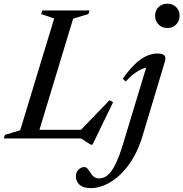

<svg xmlns="http://www.w3.org/2000/svg" viewBox="-43 -730 966 1012"><path d="M342.5 -631.5 151 0H-23L-17 -19L63.5 -43.5L242.5 -632.5L174 -656L180 -675H429L423 -656ZM372.5 -34 534.5 -202 553 -191 444.5 32.5H435L384.5 0H95.5L111 -46H415ZM774.5 -646.5Q774.5 -665 782.8 -679.5Q791 -694 805.5 -702.2Q820 -710.5 839.5 -710.5Q867.5 -710.5 885.5 -692.5Q903.5 -674.5 903.5 -647Q903.5 -628.5 895.2 -614Q887 -599.5 872.5 -591Q858 -582.5 839 -582.5Q810.5 -582.5 792.5 -601Q774.5 -619.5 774.5 -646.5ZM708.5 -14Q681.5 75.5 636.8 137Q592 198.5 539 230Q486 261.5 435 261.5Q396 261.5 376.5 243.8Q357 226 357 200Q357 179 370.2 164.8Q383.5 150.5 402.5 150.5Q409.5 150.5 416.2 156.8Q423 163 433 179.5Q443 196 454.5 203.2Q466 210.5 478.5 210.5Q495 210.5 510.8 202.5Q526.5 194.5 541.5 175.2Q556.5 156 571.8 122.5Q587 89 603 37.5L733 -392L751 -376Q732.5 -376.5 711 -368.5Q689.5 -360.5 666.5 -343.5Q643.5 -326.5 619.5 -300.5L604 -314.5Q637.5 -362.5 668.2 -391.8Q699 -421 728.5 -434.5Q758 -448 787 -448Q804.5 -448 814.5 -443.8Q824.5 -439.5 827.5 -430.8Q830.5 -422 827 -408.5Z"/></svg>

Font: Newsreader 24pt Medium
Style: Italic
Weight: 500
Italic angle: -17°
Designer: Hugues Gentile
Foundry: Production Type
Version: Version 1.003